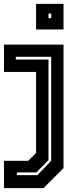

<svg xmlns="http://www.w3.org/2000/svg" viewBox="-28 -770 410 990"><path d="M-7.5 200V59H118L158 18.5V-399H-7.5V-540H299.5V97L196.5 200ZM59 133H165L236 59V-477H53.5V-463H222V55L160 119H59ZM158 -618V-750H299.5V-618ZM222 -676H236V-700H222Z"/></svg>

Font: Tourney Thin
Style: Regular
Weight: 100
Designer: Tyler Finck
Foundry: Etcetera Type Co
Version: Version 1.015